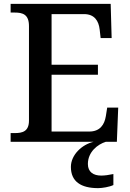

<svg xmlns="http://www.w3.org/2000/svg" viewBox="-20 -734 671 994"><path d="M35 0H465C404 14 347 68 347 130C347 206 399 240 488 240C509 240 546 234 567 224V167C543 172 522 175 504 175C464 175 435 157 435 115C435 52 486 13 528 0H585L592 -177H535L528 -133C521 -89 498 -53 442 -53H247V-347H487V-399H247V-661H415C469 -661 491 -626 496 -581L501 -537H558L553 -714H35V-669H56C97 -669 130 -660 130 -599V-110C130 -53 96 -45 56 -45H35Z"/></svg>

Font: Noto Serif Medium
Style: Regular
Weight: 500
Designer: Monotype Design Team
Foundry: Monotype Imaging Inc.
Version: Version 2.013